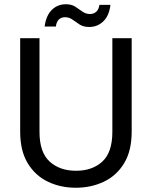

<svg xmlns="http://www.w3.org/2000/svg" viewBox="-20 -877 715 904"><path d="M75 -697H166V-256Q166 -160 213.5 -116.5Q261 -73 338 -73Q415 -73 462 -116.5Q509 -160 509 -256V-697H600V-257Q600 -167 564.5 -108.5Q529 -50 469 -21.5Q409 7 337 7Q265 7 205.5 -21.5Q146 -50 110.5 -108.5Q75 -167 75 -257ZM190 -752Q197 -804 224 -830.5Q251 -857 290 -857Q317 -857 334.5 -845.5Q352 -834 368 -822.5Q384 -811 404 -811Q421 -811 433 -821.5Q445 -832 448 -854H500Q494 -803 466.5 -776.5Q439 -750 400 -750Q373 -750 355 -761.5Q337 -773 321.5 -784.5Q306 -796 286 -796Q269 -796 257.5 -785.5Q246 -775 243 -752Z"/></svg>

Font: Poppins
Style: Regular
Weight: 400
Designer: Ninad Kale (Devanagari), Jonny Pinhorn (Latin)
Version: Version 5.002